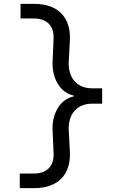

<svg xmlns="http://www.w3.org/2000/svg" viewBox="-20 -810 620 1000"><path d="M365 -308C295 -295 249 -220 254 -128L259 -14C263 55 225 94 154 94H83V170H157C282 170 350 100 344 -20L338 -131C334 -216 381 -270 460 -270H512V-350H460C381 -350 334 -404 338 -489L344 -600C350 -720 282 -790 157 -790H87V-714H154C225 -714 263 -675 259 -606L254 -492C249 -400 296 -325 365 -312Z"/></svg>

Font: CommitMono-dimboump
Style: Regular
Weight: 400
Monospace: yes
Designer: Eigil Nikolajsen
Foundry: Eigil Nikolajsen
Version: Version 1.143